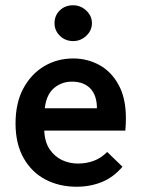

<svg xmlns="http://www.w3.org/2000/svg" viewBox="-20 -698 540 729"><path d="M271 11Q204 11 151.5 -17Q99 -45 69 -99Q39 -153 39 -229Q39 -307 68.5 -362Q98 -417 147.5 -446.5Q197 -476 258 -476Q312 -476 357.5 -451Q403 -426 430.5 -375.5Q458 -325 458 -250Q458 -240 457.5 -226Q457 -212 456 -202H148Q150 -158 169 -130.5Q188 -103 216 -90Q244 -77 276 -77Q307 -77 335 -87Q363 -97 387 -121L445 -65Q411 -25 367 -7Q323 11 271 11ZM150 -287H348Q348 -336 323 -362Q298 -388 253 -388Q214 -388 185 -363.5Q156 -339 150 -287ZM258 -542Q228 -542 207.5 -562Q187 -582 187 -610Q187 -639 207 -658.5Q227 -678 258 -678Q286 -678 307.5 -658Q329 -638 329 -610Q329 -582 307.5 -562Q286 -542 258 -542Z"/></svg>

Font: Ligconsolata
Style: Bold
Weight: 700
Monospace: yes
Designer: Raph Levien, Cyreal, Brenton Simpson
Foundry: Raph Levien, Cyreal, Google
Version: Version 3.001; ttfautohint (v1.8.2.53-6de2)